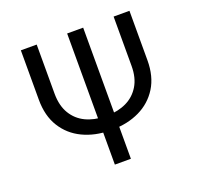

<svg xmlns="http://www.w3.org/2000/svg" viewBox="-127 -865 1031 1001"><g transform="rotate(-20 389.0 -364.0)"><path d="M602.5 -727.5H690.4V-453.1Q690.4 -363.8 651.9 -302Q613.3 -240.2 546.9 -208.3Q480.5 -176.3 396.5 -175.8H381.8Q298.3 -176.3 231.7 -208.3Q165 -240.2 126.5 -302Q87.9 -363.8 87.9 -453.1V-727.5H175.8V-453.1Q176.3 -387.7 203.1 -343.3Q230 -298.8 276.4 -276.6Q322.8 -254.4 381.8 -253.9H396.5Q455.6 -254.4 502 -276.6Q548.3 -298.8 575.4 -343.3Q602.5 -387.7 602.5 -453.1ZM433.6 -727.5V0H344.7V-727.5Z"/></g></svg>

Font: Inter
Style: Regular
Weight: 400
Designer: Rasmus Andersson
Foundry: rsms
Version: Version 4.000;git-8c9346024